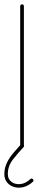

<svg xmlns="http://www.w3.org/2000/svg" viewBox="-31 -679 192 884"><path d="M62 -651Q62 -654 64.5 -656.5Q67 -659 71 -659Q75 -659 77 -656.5Q79 -654 79 -651V-9Q79 -5 77 -2.5Q75 0 71 0Q67 0 64.5 -2.5Q62 -5 62 -9ZM108 146Q111 143 114 143Q118 143 120.5 145.5Q123 148 123 152Q123 156 120 158Q101 176 78.5 182Q56 188 35.5 182.5Q15 177 2 161.5Q-11 146 -11 122Q-11 94 1.5 69Q14 44 32 23.5Q50 3 65 -14Q66 -16 71 -16Q75 -16 77.5 -13.5Q80 -11 80 -7Q80 -4 77 -1Q54 23 29.5 54Q5 85 5 122Q5 146 22 158.5Q39 171 63 168.5Q87 166 108 146Z"/></svg>

Font: Libertine-Super Thin
Style: Regular
Weight: 100
Designer: Bastien Sozeau
Foundry: NBR — Bastien Sozeau
Version: Version 2.003;gftools[0.9.33]